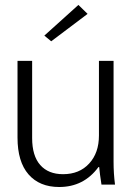

<svg xmlns="http://www.w3.org/2000/svg" viewBox="-20 -746 531 776"><path d="M379.9 -198.2V-500H439V-91.8Q439 -44.9 444.8 0H390.1Q383.3 -43 380.9 -70.8H377.9Q318.8 9.8 219.2 9.8Q139.6 9.8 95.2 -41.3Q50.8 -92.3 50.8 -189.9V-500H109.9V-188Q109.9 -116.2 142.6 -79.1Q175.3 -42 234.9 -42Q300.8 -42 340.3 -85Q379.9 -127.9 379.9 -198.2ZM187 -579.1 159.2 -602.1 296.9 -726.1 334 -689.9Z"/></svg>

Font: LT Hoop Light
Style: Regular
Weight: 300
Designer: Daniel Lyons
Foundry: LyonsType
Version: Version 1.000